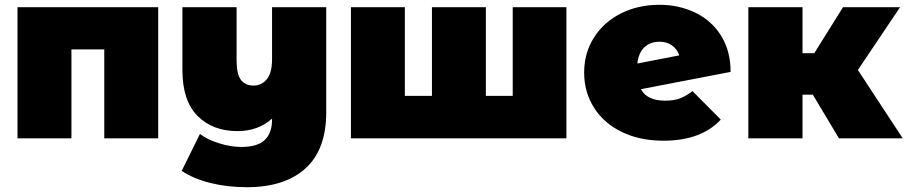

<svg xmlns="http://www.w3.org/2000/svg" viewBox="-20 -577 3786 801"><path d="M640 -547H53V0H278V-371H415V0H640Z M1341 -547H1115V-330C1115 -292 1107.7 -264.2 1093 -246.5C1078.3 -228.8 1060 -220 1038 -220C1014.7 -220 997 -228 985 -244C973 -260 967 -286.7 967 -324V-547H741V-285C741 -199.7 762 -135.8 804 -93.5C846 -51.2 901.7 -30 971 -30C1027.7 -30 1075.7 -47.3 1115 -82V-78C1115 -40.7 1104.8 -12.3 1084.5 7C1064.2 26.3 1031.7 36 987 36C957.7 36 926.8 31 894.5 21C862.2 11 835.3 -2 814 -18L738 136C771.3 158 811.5 174.8 858.5 186.5C905.5 198.2 956 204 1010 204C1115.3 204 1196.8 177.8 1254.5 125.5C1312.2 73.2 1341 -5 1341 -109Z M2343 -547H2119V-177H2007V-547H1782V-177H1669V-547H1444V0H2343Z M2815.5 -166C2799.2 -160 2779 -157 2755 -157C2704.3 -157 2670.7 -173 2654 -205L3028 -277C3028 -335.7 3014.7 -386.2 2988 -428.5C2961.3 -470.8 2925.3 -502.8 2880 -524.5C2834.7 -546.2 2785 -557 2731 -557C2671.7 -557 2618.2 -545 2570.5 -521C2522.8 -497 2485.3 -463.5 2458 -420.5C2430.7 -377.5 2417 -328.7 2417 -274C2417 -220 2430.7 -171.3 2458 -128C2485.3 -84.7 2524 -50.8 2574 -26.5C2624 -2.2 2682 10 2748 10C2852.7 10 2932.3 -19.3 2987 -78L2869 -197C2849.7 -182.3 2831.8 -172 2815.5 -166ZM2668.5 -380C2684.8 -395.3 2706 -403 2732 -403C2752 -403 2769.2 -397.8 2783.5 -387.5C2797.8 -377.2 2808 -363.3 2814 -346L2639 -312C2642.3 -342 2652.2 -364.7 2668.5 -380Z M3371 -182 3480 0H3746L3559 -285L3735 -547H3497L3377 -355H3328V-547H3102V0H3328V-182Z"/></svg>

Font: Montserrat Custom Black
Style: Regular
Weight: 900
Designer: Julieta Ulanovsky
Foundry: Julieta Ulanovsky
Version: Version 7.200